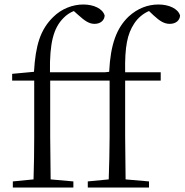

<svg xmlns="http://www.w3.org/2000/svg" viewBox="-20 -833 820 853"><path d="M462 0H642V-27L538 -36L536 -227V-475H694V-512H536C534 -628 546 -682 576 -728C592 -753 616 -773 642 -784L662 -765C690 -739 710 -727 734 -727C762 -727 779 -743 780 -764C771 -795 730 -813 684 -813C637 -813 591 -796 551 -759C499 -709 471 -638 465 -514L447 -512H202C200 -643 218 -708 261 -752C275 -767 291 -777 308 -784L327 -767C357 -740 376 -727 400 -727C427 -727 444 -743 445 -764C436 -795 396 -813 350 -813C304 -813 254 -795 216 -757C160 -702 138 -634 131 -514L34 -505V-475H132V-227C132 -164 131 -99 129 -36L37 -27V0H306V-27L205 -36L203 -227V-475H467V-227C467 -164 465 -99 463 -36L370 -27V0Z"/></svg>

Font: Noto Serif SC Light
Style: Regular
Weight: 300
Designer: Ryoko NISHIZUKA 西塚涼子 (kana & ideographs); Frank Grießhammer (Latin, Greek & Cyrillic); Wenlong ZHANG 张文龙 (bopomofo); San
Foundry: Adobe
Version: Version 2.001;hotconv 1.1.0;makeotfexe 2.6.0